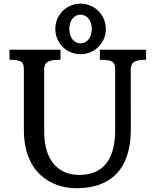

<svg xmlns="http://www.w3.org/2000/svg" viewBox="-20 -999 829 1029"><path d="M107.9 -302.7C107.9 -71.8 255.9 9.8 389.6 9.8C569.8 9.8 681.6 -87.9 681.2 -307.6L680.7 -625.5C680.7 -664.6 699.7 -678.7 763.2 -678.7V-732.4H515.1V-678.7C588.4 -678.7 597.2 -664.6 597.2 -625.5V-302.2C597.2 -149.9 538.1 -61.5 403.3 -61.5C308.1 -61.5 216.8 -123 216.8 -292.5V-625.5C216.8 -664.6 236.8 -678.7 304.2 -678.7V-732.4H30.8V-678.7C99.6 -678.7 107.9 -664.6 107.9 -625.5ZM411.6 -708.5C486.8 -708.5 547.4 -768.6 547.4 -843.8C547.4 -918.9 486.8 -979.5 411.6 -979.5C336.4 -979.5 276.4 -918.9 276.4 -843.8C276.4 -768.6 336.4 -708.5 411.6 -708.5ZM411.6 -766.6C378.9 -766.6 351.6 -795.4 351.6 -843.8C351.6 -892.1 378.9 -920.4 411.6 -920.4C444.3 -920.4 471.7 -892.1 471.7 -843.8C471.7 -795.4 444.3 -766.6 411.6 -766.6Z"/></svg>

Font: Arbutus Slab
Style: Regular
Weight: 400
Designer: Karolina Lach
Foundry: Karolina Lach
Version: Version 1.001